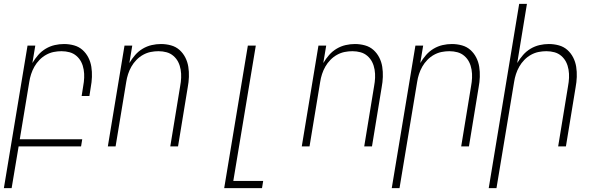

<svg xmlns="http://www.w3.org/2000/svg" viewBox="-43 -755 3063 990"><path d="M-23 215 99 -520H139L124 -430Q137 -452 154 -471.5Q171 -491 193 -504Q215 -517 239 -522.5Q263 -528 287 -528Q314 -528 339 -521Q364 -514 382.5 -497.5Q401 -481 412.5 -458.5Q424 -436 428 -410.5Q432 -385 431 -358Q430 -331 425 -305L418 -260H378L386 -311Q390 -332 391 -353.5Q392 -375 388.5 -396Q385 -417 376 -435Q367 -453 351.5 -466.5Q336 -480 316 -485.5Q296 -491 274 -491Q254 -491 234 -487Q214 -483 195 -472.5Q176 -462 160.5 -446Q145 -430 134.5 -411.5Q124 -393 117.5 -373Q111 -353 108 -333L59 -37H381L375 0H53L17 215Z M513 0 599 -520H639L624 -430Q637 -452 654 -471.5Q671 -491 693 -504Q715 -517 739 -522.5Q763 -528 787 -528Q814 -528 839 -521Q864 -514 882.5 -497.5Q901 -481 912.5 -458.5Q924 -436 928 -410.5Q932 -385 931 -358Q930 -331 925 -305L875 0H835L886 -311Q890 -332 891 -353.5Q892 -375 888.5 -396Q885 -417 876 -435Q867 -453 851.5 -466.5Q836 -480 816 -485.5Q796 -491 774 -491Q754 -491 734 -487Q714 -483 695 -472.5Q676 -462 660.5 -446Q645 -430 634.5 -411.5Q624 -393 617.5 -373Q611 -353 608 -333L553 0Z M1113 215 1235 -520H1276L1160 178H1314L1308 215Z M1513 0 1599 -520H1639L1624 -430Q1637 -452 1654 -471.5Q1671 -491 1693 -504Q1715 -517 1739 -522.5Q1763 -528 1787 -528Q1814 -528 1839 -521Q1864 -514 1882.5 -497.5Q1901 -481 1912.5 -458.5Q1924 -436 1928 -410.5Q1932 -385 1931 -358Q1930 -331 1925 -305L1875 0H1835L1886 -311Q1890 -332 1891 -353.5Q1892 -375 1888.5 -396Q1885 -417 1876 -435Q1867 -453 1851.5 -466.5Q1836 -480 1816 -485.5Q1796 -491 1774 -491Q1754 -491 1734 -487Q1714 -483 1695 -472.5Q1676 -462 1660.5 -446Q1645 -430 1634.5 -411.5Q1624 -393 1617.5 -373Q1611 -353 1608 -333L1553 0Z M1977 215 2099 -520H2139L2124 -430Q2137 -452 2154 -471.5Q2171 -491 2193 -504Q2215 -517 2239 -522.5Q2263 -528 2287 -528Q2314 -528 2339 -521Q2364 -514 2382.5 -497.5Q2401 -481 2412.5 -458.5Q2424 -436 2428 -410.5Q2432 -385 2431 -358Q2430 -331 2425 -305L2375 0H2335L2386 -311Q2390 -332 2391 -353.5Q2392 -375 2388.5 -396Q2385 -417 2376 -435Q2367 -453 2351.5 -466.5Q2336 -480 2316 -485.5Q2296 -491 2274 -491Q2254 -491 2234 -487Q2214 -483 2195 -472.5Q2176 -462 2160.5 -446Q2145 -430 2134.5 -411.5Q2124 -393 2117.5 -373Q2111 -353 2108 -333L2017 215Z M2477 215 2634 -735H2674L2624 -430Q2637 -452 2654 -471.5Q2671 -491 2693 -504Q2715 -517 2739 -522.5Q2763 -528 2787 -528Q2814 -528 2839 -521Q2864 -514 2882.5 -497.5Q2901 -481 2912.5 -458.5Q2924 -436 2928 -410.5Q2932 -385 2931 -358Q2930 -331 2925 -305L2875 0H2835L2886 -311Q2890 -332 2891 -353.5Q2892 -375 2888.5 -396Q2885 -417 2876 -435Q2867 -453 2851.5 -466.5Q2836 -480 2816 -485.5Q2796 -491 2774 -491Q2754 -491 2734 -487Q2714 -483 2695 -472.5Q2676 -462 2660.5 -446Q2645 -430 2634.5 -411.5Q2624 -393 2617.5 -373Q2611 -353 2608 -333L2517 215Z"/></svg>

Font: Iosevka Term Curly Extralight
Style: Italic
Weight: 200
Italic angle: -9°
Designer: Belleve Invis
Foundry: Belleve Invis
Version: Version 32.3.0